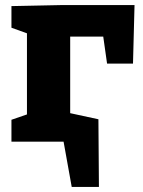

<svg xmlns="http://www.w3.org/2000/svg" viewBox="-20 -557 564 755"><path d="M25 -533 219 -537H509L503 -307H401L386 -413H256V-112L367 -88L369 178H262L230 0H25V-86L86 -107V-426L25 -448Z"/></svg>

Font: Bitter Pro ExtraBold
Style: Regular
Weight: 800
Designer: Sol Matas, and Bitter project Authors
Foundry: Sol Matas
Version: Version 1.010